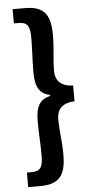

<svg xmlns="http://www.w3.org/2000/svg" viewBox="-63 -839 505 1049"><g transform="rotate(-5 189.0 -315.0)"><path d="M48 173H113C211 173 255 135 255 14C255 -67 244 -113 244 -186C244 -228 267 -270 341 -272V-359C267 -360 244 -403 244 -444C244 -517 255 -564 255 -644C255 -766 211 -803 113 -803H48V-725H71C122 -725 136 -704 136 -638C136 -575 131 -519 131 -448C131 -365 156 -331 211 -318V-313C156 -300 131 -265 131 -183C131 -112 136 -56 136 7C136 73 122 93 71 93H48Z"/></g></svg>

Font: Source Han Sans Old Style Bold
Style: Regular
Weight: 700
Designer: Ryoko NISHIZUKA (kana & ideographs); Paul D. Hunt (Latin, Greek & Cyrillic); Wenlong ZHANG (bopomofo); Sandoll Communica
Foundry: Adobe Systems Incorporated
Version: Version 1.004;PS 1.004;hotconv 1.0.81;makeotf.lib2.5.63406